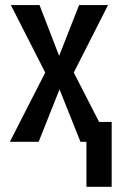

<svg xmlns="http://www.w3.org/2000/svg" viewBox="-20 -548 460 742"><path d="M208.5 -332 285.6 -528.3H397.5L265.1 -267.6L402.3 0H291L210 -202.6L129.4 0H18.1L154.8 -267.6L22 -528.3H132.8ZM411.6 173.8H314V-76.7H411.6Z"/></svg>

Font: Franco
Style: Regular
Weight: 400
Designer: Google
Version: Version 1.200311; 2013